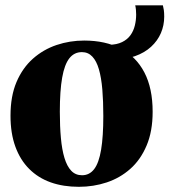

<svg xmlns="http://www.w3.org/2000/svg" viewBox="-20 -691 638 722"><path d="M19.5 -256Q19.5 -329.5 42.2 -382.8Q65 -436 104 -470.5Q143 -505 192.8 -521.8Q242.5 -538.5 296.5 -538.5Q376.5 -538.5 434.2 -508.2Q492 -478 523 -418.5Q554 -359 554 -270.5Q554 -197 531.2 -143.5Q508.5 -90 469.8 -55.8Q431 -21.5 381.2 -5Q331.5 11.5 276.5 11.5Q218 11.5 170.8 -5.2Q123.5 -22 89.8 -55.8Q56 -89.5 37.8 -139.5Q19.5 -189.5 19.5 -256ZM288.5 -32Q316.5 -32 334.2 -55.2Q352 -78.5 360.2 -128Q368.5 -177.5 368.5 -255Q368.5 -310 364.8 -354.5Q361 -399 352 -430.2Q343 -461.5 327.2 -478.2Q311.5 -495 288 -495Q259 -495 240.8 -471.8Q222.5 -448.5 213.8 -399.2Q205 -350 205 -271Q205 -216 209 -172Q213 -128 222.5 -96.8Q232 -65.5 248 -48.8Q264 -32 288.5 -32ZM403.5 -467 390 -522.5Q419.5 -523 439.2 -532.8Q459 -542.5 470.5 -558.5Q482 -574.5 487 -594.8Q492 -615 492 -636Q492 -645 491.2 -653.8Q490.5 -662.5 488.5 -671H592.5Q594.5 -663.5 596 -653.5Q597.5 -643.5 597.5 -628.5Q597.5 -595.5 585 -566.5Q572.5 -537.5 548 -515Q523.5 -492.5 487.5 -479.8Q451.5 -467 403.5 -467Z"/></svg>

Font: Merriweather 96pt Black
Style: Regular
Weight: 900
Version: Version 2.100